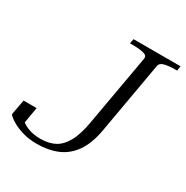

<svg xmlns="http://www.w3.org/2000/svg" viewBox="-172 -847 962 994"><g transform="rotate(30 309.0 -350.0)"><path d="M442 -650Q445 -670 420 -676Q395 -682 357 -682H339L344 -710H625L621 -682H611Q575 -682 548.5 -676Q522 -670 518 -650L443 -223Q428 -137 392 -86Q356 -35 302.5 -12.5Q249 10 180 10Q134 10 96.5 -1Q59 -12 32.5 -27.5Q6 -43 -7 -58L10 -150H88L69 -39Q64 -42 61 -46Q58 -50 56.5 -55Q55 -60 55 -63.5Q55 -67 56 -70Q75 -48 108 -35Q141 -22 184 -22Q233 -22 268.5 -40.5Q304 -59 329 -104Q354 -149 367 -226Z"/></g></svg>

Font: Roboto Serif 120pt Expanded Light
Style: Italic
Weight: 300
Width: 7
Italic angle: -10°
Designer: Greg Gazdowicz
Foundry: Commercial Type
Version: Version 1.008